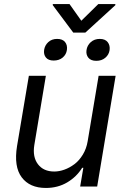

<svg xmlns="http://www.w3.org/2000/svg" viewBox="-20 -919 621 946"><path d="M411.9 -223 465.9 -545.5H549.7L458.8 0H375L390.6 -92.3H384.9Q357.6 -47.9 311.3 -20.4Q264.9 7.1 206 7.1Q126.1 7.1 86.8 -45.5Q47.6 -98 63.9 -198.9L122.2 -545.5H206L149.1 -204.5Q139.6 -145.6 167.1 -109.7Q194.6 -73.9 247.2 -73.9Q271.7 -73.9 297.2 -83.1Q322.8 -92.3 346.4 -109.9Q370 -127.5 388 -157Q405.9 -186.4 411.9 -223ZM322.4 -899.1 380.7 -816.8 464.5 -899.1H548.3V-893.5L400.6 -758.5H340.9L240.1 -893.5V-899.1ZM406.2 -671.9Q409.4 -695.3 427.2 -711.3Q445 -727.3 471.6 -727.3Q498.2 -727.3 510.7 -711.3Q523.1 -695.3 519.9 -671.9Q516.7 -649.5 498.9 -634.4Q481.2 -619.3 454.5 -619.3Q427.9 -619.3 415.5 -634.4Q403.1 -649.5 406.2 -671.9ZM197.4 -673.3Q201 -696 218 -711.6Q235.1 -727.3 261.4 -727.3Q288 -727.3 300.4 -712Q312.9 -696.7 309.7 -673.3Q306.5 -650.2 288.9 -635.5Q271.3 -620.7 244.3 -620.7Q218.4 -620.7 206.3 -635.5Q194.2 -650.2 197.4 -673.3Z"/></svg>

Font: Karasuma Gothic
Style: Italic
Weight: 400
Italic angle: -9.39999°
Designer: Rasmus Andersson / Ryoko Nishizuka
Foundry: Genbu
Version: Version 1.00